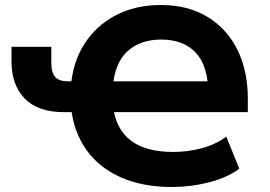

<svg xmlns="http://www.w3.org/2000/svg" viewBox="-20 -736 1077 767"><path d="M666 11Q550 11 463 -27.5Q376 -66 325 -137.5Q274 -209 264 -307L291 -288H235Q132 -288 79 -342Q26 -396 26 -491V-549H185V-487Q185 -446 200.5 -428.5Q216 -411 253 -411H284L263 -388Q270 -486 316.5 -559.5Q363 -633 441.5 -674.5Q520 -716 623 -716Q731 -716 809 -668.5Q887 -621 928.5 -537Q970 -453 970 -342V-288H412L432 -308Q444 -218 504 -173.5Q564 -129 672 -129Q729 -129 784.5 -143.5Q840 -158 884 -190L936 -62Q887 -26 814.5 -7.5Q742 11 666 11ZM624 -578Q541 -578 489.5 -531.5Q438 -485 430 -385L408 -411H847L813 -352Q813 -470 763.5 -524Q714 -578 624 -578Z"/></svg>

Font: Nunito Sans 7pt ExtraBold
Style: Regular
Weight: 800
Designer: Vernon Adams
Foundry: Vernon Adams
Version: Version 3.101;gftools[0.9.27]